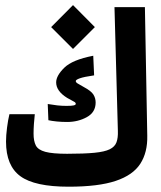

<svg xmlns="http://www.w3.org/2000/svg" viewBox="-20 -721 626 746"><path d="M246.6 4.4Q114.7 4.4 59.1 -36.4Q3.4 -77.1 3.4 -170.9Q3.4 -194.3 7.3 -224.9Q11.2 -255.4 16.6 -277.3H115.2Q113.3 -259.3 111.8 -239.5Q110.4 -219.7 110.4 -201.7Q110.4 -173.3 119.1 -156Q127.9 -138.7 156 -131.1Q184.1 -123.5 240.7 -123.5Q307.1 -123.5 346.9 -127.4Q386.7 -131.3 406.5 -141.1Q426.3 -150.9 432.6 -168.2Q439 -185.5 438 -212.4L424.8 -693.4H543L552.2 -193.8Q553.7 -128.9 525.1 -84.7Q496.6 -40.5 429.4 -18.1Q362.3 4.4 246.6 4.4ZM241.2 -247.1Q219.7 -247.1 200.4 -249Q181.2 -251 168 -253.9L165.5 -316.9Q185.1 -313.5 202.9 -311.5Q220.7 -309.6 238.3 -309.6Q258.8 -309.6 266.6 -311.5Q274.4 -313.5 274.4 -317.4Q274.4 -322.8 266.8 -326.4Q259.3 -330.1 240.7 -340.8Q198.2 -367.2 198.2 -400.9Q198.2 -426.8 229.7 -457.8Q261.2 -488.8 342.3 -504.4L345.7 -428.2Q305.7 -422.4 290 -416.7Q274.4 -411.1 274.4 -406.2Q274.4 -401.4 280.8 -397.2Q287.1 -393.1 305.7 -382.8Q334 -367.7 342.8 -353.8Q351.6 -339.8 351.6 -322.8Q351.6 -284.7 317.4 -265.9Q283.2 -247.1 241.2 -247.1ZM263.7 -530.8 178.7 -615.7 263.7 -701.2 348.6 -615.7Z"/></svg>

Font: Cascadia Mono PL SemiBold
Style: Regular
Weight: 600
Monospace: yes
Designer: Aaron Bell
Foundry: Saja Typeworks
Version: Version 2404.023; ttfautohint (v1.8.4)